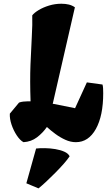

<svg xmlns="http://www.w3.org/2000/svg" viewBox="-20 -767 584 1049"><path d="M108.4 9.8Q89.8 0 72 -26.6Q54.2 -53.2 43.2 -85.7Q32.2 -118.2 33.7 -146L84 -206.5Q94.2 -210.4 106.7 -211.9Q119.1 -213.4 131.3 -213.4H147Q143.1 -326.2 146.5 -413.8Q149.9 -501.5 153.8 -567.9Q157.7 -634.3 156.2 -683.1Q167 -697.3 191.2 -711.9Q215.3 -726.6 247.8 -736.6Q280.3 -746.6 315.4 -746.6Q337.4 -746.6 355.7 -742.2Q374 -737.8 389.2 -727.1L268.1 -199.7L273.9 -199.2L390.1 -175.8L454.6 -316.9L540 -305.2Q542.5 -296.9 543.2 -284.2Q543.9 -271.5 543.9 -257.8Q543.9 -134.3 503.7 -62.3Q463.4 9.8 394.5 9.8Q365.7 9.8 337.2 -3.2Q308.6 -16.1 282.7 -35.2Q256.8 -54.2 236.3 -73.2Q213.4 -40.5 181.9 -16.6Q150.4 7.3 108.4 9.8ZM190.4 262.2 124 234.4 177.2 44.4Q198.2 42 226.3 42.5Q254.4 43 282.2 47.6Q310.1 52.2 331.5 61.8Q353 71.3 360.4 86.9Q349.6 103.5 328.4 127.7Q307.1 151.9 281.5 177.7Q255.9 203.6 231.7 226.1Q207.5 248.5 190.4 262.2Z"/></svg>

Font: Fruktur
Style: Italic
Weight: 400
Italic angle: -8°
Designer: Viktoriya Grabowska, Eben Sorkin
Foundry: Viktoriya Grabowska
Version: Version 1.008; ttfautohint (v1.8.4.7-5d5b)